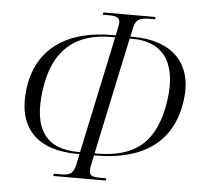

<svg xmlns="http://www.w3.org/2000/svg" viewBox="-52 -773 868 831"><g transform="rotate(5 382.0 -357.0)"><path d="M209 5H437L439 -5H410C370 -5 360 -14 368 -54L377 -99H383C588 -99 717 -185 743 -367C767 -534 669 -625 501 -625H489L498 -665C504 -695 518 -709 562 -709H589L591 -719H364L362 -709H390C433 -709 441 -695 434 -665L426 -625H412C211 -625 86 -535 62 -367C37 -187 132 -99 307 -99H314L305 -54C296 -14 282 -5 241 -5H211ZM316 -108H306C177 -108 105 -181 132 -365C156 -538 252 -616 407 -616H424ZM379 -108 487 -616H502C620 -616 698 -542 673 -365C647 -180 554 -108 389 -108Z"/></g></svg>

Font: Noto Serif Display SemiCondensed Light
Style: Italic
Weight: 300
Width: 4
Italic angle: -12°
Designer: Monotype Design Team
Foundry: Monotype Imaging Inc.
Version: Version 2.009